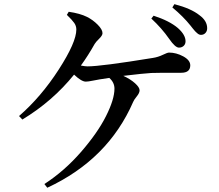

<svg xmlns="http://www.w3.org/2000/svg" viewBox="-20 -840 1040 910"><path d="M697.3 -752 708 -765.6Q783.2 -741.2 823.2 -707Q859.4 -674.8 859.4 -644.5Q859.4 -630.9 850.6 -622.6Q841.8 -614.3 828.1 -614.3Q810.5 -614.3 782.2 -655.3Q746.1 -707 697.3 -752ZM296.9 -769.5 305.7 -784.2Q359.4 -776.4 392.6 -759.8Q419.9 -746.1 442.9 -723.1Q465.8 -700.2 465.8 -682.6Q465.8 -671.9 450.2 -656.7Q434.6 -641.6 428.7 -631.8Q397.5 -576.2 363.3 -529.3Q384.8 -525.4 394.5 -525.4Q459 -525.4 704.1 -565.4Q729.5 -569.3 751.5 -580.1Q773.4 -590.8 781.2 -590.8Q815.4 -590.8 848.6 -572.8Q881.8 -554.7 881.8 -530.3Q881.8 -495.1 838.9 -495.1Q712.9 -495.1 697.3 -494.1Q663.1 -492.2 564.5 -480.5Q598.6 -464.8 620.1 -445.3Q641.6 -425.8 641.6 -412.1Q641.6 -399.4 628.4 -383.3Q615.2 -367.2 611.3 -357.4Q492.2 -84 204.1 49.8L190.4 32.2Q285.2 -29.3 363.8 -119.6Q442.4 -210 482.4 -289.6Q522.5 -369.1 522.5 -419.9Q522.5 -449.2 498 -470.7L453.1 -463.9Q445.3 -462.9 421.4 -458Q397.5 -453.1 386.7 -453.1Q366.2 -453.1 331.1 -486.3Q228.5 -359.4 85.9 -273.4L70.3 -290Q174.8 -380.9 258.3 -510.3Q341.8 -639.6 341.8 -700.2Q341.8 -716.8 332 -731Q322.3 -745.1 296.9 -769.5ZM796.9 -804.7 806.6 -820.3Q885.7 -799.8 925.8 -767.6Q961.9 -741.2 961.9 -706.1Q961.9 -692.4 953.6 -683.6Q945.3 -674.8 932.6 -674.8Q927.7 -674.8 923.3 -676.8Q918.9 -678.7 913.6 -683.6Q908.2 -688.5 904.8 -691.9Q901.4 -695.3 894 -704.6Q886.7 -713.9 882.8 -718.8Q848.6 -761.7 796.9 -804.7Z"/></svg>

Font: GenYoMin TW TTF SemiBold
Style: Regular
Weight: 600
Version: Version 1.300